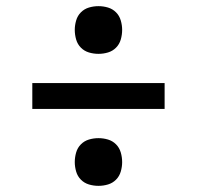

<svg xmlns="http://www.w3.org/2000/svg" viewBox="-20 -652 640 624"><path d="M300 -477Q284 -477 269 -481.5Q254 -486 243 -497Q232 -508 227.5 -523.5Q223 -539 223 -555Q223 -570 227.5 -585.5Q232 -601 243 -612Q254 -623 269 -627.5Q284 -632 300 -632Q316 -632 331 -627.5Q346 -623 357 -612Q368 -601 372.5 -585.5Q377 -570 377 -555Q377 -539 372.5 -523.5Q368 -508 357 -497Q346 -486 331 -481.5Q316 -477 300 -477ZM515 -298H85V-382H515ZM300 -48Q284 -48 269 -52.5Q254 -57 243 -68Q232 -79 227.5 -94.5Q223 -110 223 -125Q223 -141 227.5 -156.5Q232 -172 243 -183Q254 -194 269 -198.5Q284 -203 300 -203Q316 -203 331 -198.5Q346 -194 357 -183Q368 -172 372.5 -156.5Q377 -141 377 -125Q377 -110 372.5 -94.5Q368 -79 357 -68Q346 -57 331 -52.5Q316 -48 300 -48Z"/></svg>

Font: Iosevka Curly Medium Extended
Style: Regular
Weight: 500
Width: 7
Monospace: yes
Designer: Belleve Invis
Foundry: Belleve Invis
Version: Version 11.1.0; ttfautohint (v1.8.3)